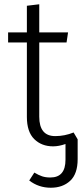

<svg xmlns="http://www.w3.org/2000/svg" viewBox="-20 -675 384 900"><path d="M218 205Q161 205 117 171L141 134Q161 146 177.5 151.5Q194 157 216 157Q287 157 287 74V0Q256 11 229 11Q175 11 140.5 -23Q106 -57 106 -127V-476H18V-523H106V-648L164 -655V-523H299L292 -476H164V-128Q164 -37 239 -37Q283 -37 325 -54L344 -22V71Q344 140 309 172.5Q274 205 218 205Z"/></svg>

Font: Trujillo Light
Style: Regular
Weight: 300
Designer: Fira Sans original fonts by bBox Type GmbH, Carrois Corporate GbR, & Edenspiekermann AG / Changes by Cristiano Sobral
Foundry: Fira Sans original fonts by bBox Type GmbH, Carrois Corporate GbR, & Edenspiekermann AG / Changes by Cristiano Sobral
Version: Version 4.301;July 28, 2020;FontCreator 13.0.0.2655 64-bit